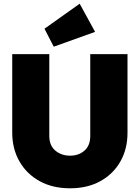

<svg xmlns="http://www.w3.org/2000/svg" viewBox="-20 -1004 754 1036"><path d="M358 12Q264 12 194 -26.5Q124 -65 85 -133Q46 -201 46 -289V-712H246V-271Q246 -219 278.5 -191.5Q311 -164 358 -164Q405 -164 436 -191.5Q467 -219 467 -270V-712H668V-288Q668 -200 629.5 -132.5Q591 -65 521.5 -26.5Q452 12 358 12ZM270 -752 220 -849 410 -984 493 -832Z"/></svg>

Font: Outfit Black
Style: Regular
Weight: 900
Designer: Rodrigo Fuenzalida
Foundry: fragTYPE
Version: Version 1.100; ttfautohint (v1.8.4.7-5d5b)